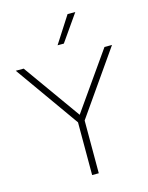

<svg xmlns="http://www.w3.org/2000/svg" viewBox="-127 -874 731 948"><g transform="rotate(-15 239.0 -399.5)"><path d="M224 0V-285.5L232.5 -257.5L-7 -595H33.5L249 -293H234.5L446.5 -595H485L249.5 -257.5L258 -285.5V0ZM225 -663 312.5 -799H352L257 -663Z"/></g></svg>

Font: Encode Sans SC Thin
Style: Regular
Weight: 250
Designer: Multiple Designers
Foundry: Impallari Type
Version: Version 3.002